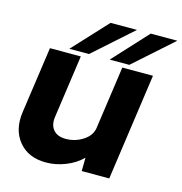

<svg xmlns="http://www.w3.org/2000/svg" viewBox="-110 -851 908 956"><g transform="rotate(15 343.5 -372.5)"><path d="M279 -572H178L343 -750H479ZM386 -572 550 -750H687L487 -572ZM615 -550 537 0H395L396 -69Q361 -34 311 -14.5Q261 5 211 5Q120 5 71 -54.5Q22 -114 35 -207L84 -550H243L197 -226Q191 -184 212 -159Q233 -134 276 -134Q324 -134 364.5 -160Q405 -186 411 -226L457 -550Z"/></g></svg>

Font: Oakes Grotesk Bold
Style: Italic
Weight: 700
Italic angle: -8°
Designer: Samuel Oakes
Foundry: Samuel Oakes
Version: Version 1.000;PS 001.000;hotconv 1.0.88;makeotf.lib2.5.64775